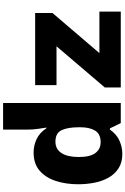

<svg xmlns="http://www.w3.org/2000/svg" viewBox="195 -995 810 1240"><g transform="rotate(-90 600.0 -375.0)"><path d="M226 10Q171 10 133.5 -14Q96 -38 73 -78.5Q50 -119 40 -170Q30 -221 30 -276Q30 -353 51 -418.5Q72 -484 117 -523.5Q162 -563 235 -563Q280 -563 321 -544Q362 -525 392 -480H396Q391 -512 388 -533Q385 -554 384 -570.5Q383 -587 383 -606V-760H555V0H425L391 -70H383Q353 -27 311.5 -8.5Q270 10 226 10ZM301 -130Q355 -130 376.5 -166Q398 -202 398 -259V-273Q398 -341 379.5 -381.5Q361 -422 305 -422Q257 -422 231.5 -383Q206 -344 206 -272Q206 -197 232 -163.5Q258 -130 301 -130ZM655 0V-103L921 -415H670V-553H1136V-441L877 -138H1145V0Z"/></g></svg>

Font: Noto Sans Mono Black
Style: Regular
Weight: 900
Designer: Monotype Design Team
Foundry: Monotype Imaging Inc.
Version: Version 2.014